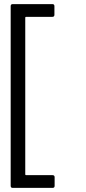

<svg xmlns="http://www.w3.org/2000/svg" viewBox="-20 -794 420 935"><path d="M32 111V-764Q32 -774 42 -774H235Q245 -774 245 -764V-722Q245 -712 235 -712H107Q103 -712 103 -708V55Q103 59 107 59H236Q246 59 246 69V111Q246 121 236 121H42Q32 121 32 111Z"/></svg>

Font: Barlow GEO
Style: Regular
Weight: 400
Designer: Jeremy Tribby
Foundry: Tribby Type
Version: Version 1.408